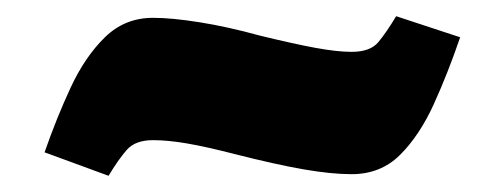

<svg xmlns="http://www.w3.org/2000/svg" viewBox="-20 -431 622 237"><path d="M114 -214 35 -243Q50 -286 67.5 -323.5Q85 -361 109.5 -385Q134 -409 169 -409Q192 -409 226.5 -403.5Q261 -398 301 -387Q342 -377 369 -372Q396 -367 414 -367Q437 -367 447 -379Q457 -391 469 -411L548 -385Q533 -341 515.5 -302.5Q498 -264 474 -240Q450 -216 414 -216Q389 -216 354.5 -222Q320 -228 269 -241Q234 -250 210.5 -254Q187 -258 169 -258Q147 -258 136.5 -246Q126 -234 114 -214Z"/></svg>

Font: Literata Variable Black
Style: Regular
Weight: 900
Designer: Latin by Veronika Burian and Jose Scaglione. Greek by Irene Vlachou. Cyrillic by Vera Evstafieva.
Foundry: TypeTogether
Version: Version 3.021